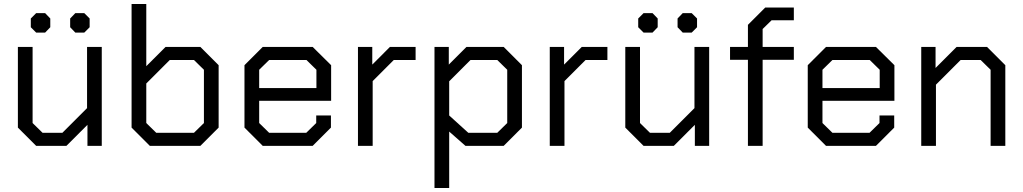

<svg xmlns="http://www.w3.org/2000/svg" viewBox="-20 -734 5148 966"><path d="M70 -92V-498H144V-115L194 -66H294L418 -190V-498H492V0H420V-106L314 0H162ZM135 -597V-641L162 -668H207L233 -641V-597L207 -570H162ZM333 -597V-641L359 -668H404L431 -641V-597L404 -570H359Z M642 -92V-714H716V-401L813 -498H988L1080 -406V-92L988 0H734ZM956 -66 1006 -115V-383L956 -432H834L716 -314V-115L766 -66Z M1210 -92V-406L1302 -498H1553L1646 -406V-227H1284V-115L1334 -66H1521L1571 -115V-153H1645V-92L1553 0H1302ZM1572 -291V-383L1522 -432H1334L1284 -383V-291Z M1781 -498H1853V-409L1942 -498H2071V-432H1961L1855 -326V0H1781Z M2166 -498H2238V-409L2327 -498H2514L2606 -406V-92L2514 0H2322L2240 -72V212H2166ZM2482 -66 2532 -115V-383L2482 -432H2347L2240 -325V-153L2336 -66Z M2746 -498H2818V-409L2907 -498H3036V-432H2926L2820 -326V0H2746Z M3126 -92V-498H3200V-115L3250 -66H3350L3474 -190V-498H3548V0H3476V-106L3370 0H3218ZM3191 -597V-641L3218 -668H3263L3289 -641V-597L3263 -570H3218ZM3389 -597V-641L3415 -668H3460L3487 -641V-597L3460 -570H3415Z M3743 -433H3653V-498H3743V-609L3830 -696H3974V-632H3862L3817 -588V-498H3974V-433H3817V0H3743Z M4044 -92V-406L4136 -498H4387L4480 -406V-227H4118V-115L4168 -66H4355L4405 -115V-153H4479V-92L4387 0H4136ZM4406 -291V-383L4356 -432H4168L4118 -383V-291Z M4615 -498H4687V-392L4793 -498H4946L5038 -406V0H4964V-383L4914 -432H4813L4689 -308V0H4615Z"/></svg>

Font: Chakra Petch
Style: Regular
Weight: 400
Designer: Katatrad Aksorn Co.,Ltd.
Foundry: Cadson Demak Co.,Ltd.
Version: Version 1.000; ttfautohint (v1.6)